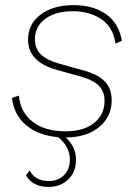

<svg xmlns="http://www.w3.org/2000/svg" viewBox="-20 -529 533 753"><path d="M117 -376Q117 -338 140.5 -315.5Q164 -293 210 -280L314 -251Q368 -235 393 -207.5Q418 -180 418 -136Q418 -71 368.5 -30.5Q319 10 238 10Q278 47 278 97Q278 146 247.5 175Q217 204 170 204Q107 204 82 158L96 140Q119 181 171 181Q208 181 231 158Q254 135 254 97Q254 46 208 9Q129 2 81.5 -39Q34 -80 27 -145L54 -154Q60 -89 108 -51.5Q156 -14 237 -14Q309 -14 349.5 -47Q390 -80 390 -133Q390 -169 369.5 -191Q349 -213 303 -227L202 -255Q90 -287 90 -373Q90 -435 139.5 -472Q189 -509 268 -509Q344 -509 395 -474Q446 -439 458 -369L433 -358Q424 -422 378 -453.5Q332 -485 265 -485Q198 -485 157.5 -455Q117 -425 117 -376Z"/></svg>

Font: Elaine Sans ExtraLight
Style: Italic
Weight: 275
Italic angle: -13°
Designer: Wei Huang
Foundry: Wei Huang
Version: Version 2.001;December 24, 2019;FontCreator 12.0.0.2547 64-b